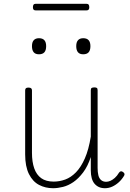

<svg xmlns="http://www.w3.org/2000/svg" viewBox="-20 -977 687 1015"><path d="M261 18Q220 18 186.5 0.5Q153 -17 133 -57Q113 -97 113 -161V-499Q113 -507 117 -510.5Q121 -514 130 -514Q140 -514 144.5 -510.5Q149 -507 149 -499V-169Q149 -121 161 -87Q173 -53 198 -35Q223 -17 264 -17Q295 -17 325 -28Q355 -39 381.5 -66Q408 -93 428.5 -139.5Q449 -186 460 -255V-500Q460 -509 464.5 -512Q469 -515 479 -515Q488 -515 492 -512Q496 -509 496 -500V-89Q496 -67 500 -50.5Q504 -34 514.5 -25Q525 -16 541 -16Q552 -16 563.5 -21Q575 -26 587 -36.5Q599 -47 609 -64Q614 -71 619.5 -71.5Q625 -72 631 -67Q637 -63 638 -58Q639 -53 636 -48Q624 -28 608 -13.5Q592 1 573.5 9.5Q555 18 535 18Q517 18 503.5 12Q490 6 480 -5.5Q470 -17 465 -35Q460 -53 460 -76V-147Q444 -98 419.5 -65.5Q395 -33 368 -14.5Q341 4 313 11Q285 18 261 18ZM186 -690Q167 -690 158 -701Q149 -712 149 -733Q149 -754 158.5 -764.5Q168 -775 186 -775Q205 -775 214.5 -764.5Q224 -754 224 -733Q224 -711 214.5 -700.5Q205 -690 186 -690ZM420 -690Q401 -690 392 -701Q383 -712 383 -733Q383 -754 392.5 -764.5Q402 -775 420 -775Q439 -775 448.5 -764.5Q458 -754 458 -733Q458 -711 448.5 -700.5Q439 -690 420 -690ZM169 -922Q161 -922 157.5 -926Q154 -930 154 -939Q154 -948 157.5 -952.5Q161 -957 169 -957H437Q445 -957 448.5 -952.5Q452 -948 452 -939Q452 -930 448.5 -926Q445 -922 437 -922Z"/></svg>

Font: Playwrite NG Modern Thin
Style: Regular
Weight: 250
Designer: Veronika Burian, José Scaglione
Foundry: TypeTogether
Version: Version 1.002